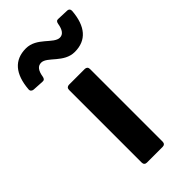

<svg xmlns="http://www.w3.org/2000/svg" viewBox="-275 -762 817 817"><g transform="rotate(-45 133.5 -354.0)"><path d="M68.4 -619.1C104.5 -619.1 136.7 -549.8 202.1 -549.8C272.5 -549.8 310.5 -595.7 317.4 -680.7C318.4 -690.4 312.5 -697.3 302.7 -697.3L252.9 -699.2C242.2 -700.2 238.3 -695.3 236.3 -684.6C231.4 -654.3 219.7 -637.7 200.2 -637.7C163.1 -637.7 130.9 -708 65.4 -708C-4.9 -708 -43 -662.1 -49.8 -577.1C-50.8 -567.4 -44.9 -561.5 -35.2 -560.5L14.6 -557.6C24.4 -556.6 29.3 -561.5 31.2 -572.3C36.1 -603.5 47.9 -619.1 68.4 -619.1ZM70.3 -453.1V-15.6C70.3 -5.9 76.2 0 85.9 0H180.7C190.4 0 196.3 -5.9 196.3 -15.6V-453.1C196.3 -462.9 190.4 -468.8 180.7 -468.8H85.9C76.2 -468.8 70.3 -462.9 70.3 -453.1Z"/></g></svg>

Font: Ed Sans Neue SemiBold
Style: Regular
Weight: 600
Designer: Stephen Hutchings
Version: Version 1.004;PS 001.004;hotconv 1.0.88;makeotf.lib2.5.64775